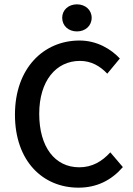

<svg xmlns="http://www.w3.org/2000/svg" viewBox="-20 -854 615 886"><path d="M267 -772C267 -735 296 -709 335 -709C374 -709 403 -735 403 -772C403 -808 374 -834 335 -834C296 -834 267 -808 267 -772ZM49 -325C49 -110 178 12 342 12C427 12 494 -22 547 -83L489 -151C451 -109 405 -82 346 -82C233 -82 161 -176 161 -329C161 -480 238 -573 349 -573C401 -573 442 -549 475 -514L533 -584C493 -627 428 -667 347 -667C181 -667 49 -539 49 -325Z"/></svg>

Font: Cambridge Sans Medium
Style: Regular
Weight: 500
Version: Version 2.020;PS 002.020;hotconv 1.0.88;makeotf.lib2.5.64775